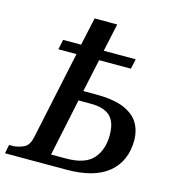

<svg xmlns="http://www.w3.org/2000/svg" viewBox="-134 -856 873 951"><g transform="rotate(15 302.5 -380.0)"><path d="M-22 0 -13 -45H12Q40 -48 64 -60Q88 -72 97 -114L193 -566H100L111 -617H203L234 -760H350L319 -617H483L472 -566H309L273 -398H337Q430 -398 483 -375Q536 -352 558 -313.5Q580 -275 580 -228Q580 -121 508 -60.5Q436 0 292 0ZM276 -53Q374 -53 415 -99Q456 -145 456 -221Q456 -288 424 -317.5Q392 -347 326 -347H262L200 -53Z"/></g></svg>

Font: Noto Serif Medium
Style: Italic
Weight: 500
Italic angle: -12°
Designer: Monotype Design Team
Foundry: Monotype Imaging Inc.
Version: Version 2.014; ttfautohint (v1.8.4.7-5d5b)